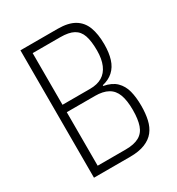

<svg xmlns="http://www.w3.org/2000/svg" viewBox="-166 -793 827 898"><g transform="rotate(-30 247.5 -344.0)"><path d="M79 0V-688H280Q337 -688 370.5 -668Q404 -648 418.5 -610Q433 -572 433 -516Q433 -471 422.5 -437.5Q412 -404 389 -383Q366 -362 331 -354V-350Q374 -342 397.5 -319Q421 -296 430 -261.5Q439 -227 439 -180Q439 -140 431.5 -106.5Q424 -73 405.5 -49.5Q387 -26 354.5 -13Q322 0 274 0ZM122 -40H274Q319 -40 346 -55Q373 -70 384 -102Q395 -134 395 -184Q395 -235 383 -267Q371 -299 344 -314Q317 -329 274 -329H122ZM122 -369H271Q310 -369 336 -384.5Q362 -400 375.5 -431.5Q389 -463 389 -508Q389 -559 378.5 -589.5Q368 -620 342.5 -634Q317 -648 271 -648H122Z"/></g></svg>

Font: Saira Condensed ExtraLight
Style: Regular
Weight: 250
Width: 3
Designer: Hector Gatti with collaboration of the Omnibus-Type team
Foundry: Omnibus-Type
Version: Version 1.101